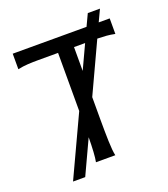

<svg xmlns="http://www.w3.org/2000/svg" viewBox="-150 -887 918 1049"><g transform="rotate(-20 309.0 -362.5)"><path d="M349.1 -493.7 413.6 -632.3H349.1ZM451.2 -712.9 483.4 -781.2H554.2L522 -712.9H585.9V-622.6Q560.5 -627.9 536.1 -629.9Q511.7 -631.8 484.4 -632.3L349.1 -341.3V-212.4Q349.1 -140.1 350.8 -84.7Q352.5 -29.3 358.9 0H246.6Q251 -22 253.2 -58.1Q255.4 -94.2 255.9 -142.1L163.6 56.2H92.8L256.3 -294.4V-632.3H141.6Q108.9 -632.3 80.1 -630.6Q51.3 -628.9 22 -622.6V-712.9Z"/></g></svg>

Font: Andika Compact
Style: Regular
Weight: 400
Designer: Victor Gaultney, Annie Olsen, Julie Remington, Don Collingsworth, Eric Hays, Becca Hirsbrunner
Foundry: SIL International
Version: Version 5.000 ; LnSpcTght